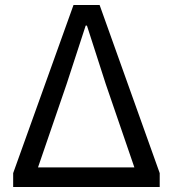

<svg xmlns="http://www.w3.org/2000/svg" viewBox="-20 -753 696 773"><path d="M33 0H623V-56L381 -733H276L33 -56ZM133 -79 248 -414 325 -650H330L406 -414L521 -79Z"/></svg>

Font: GenYoGothic2 TW R
Style: Regular
Weight: 400
Version: Version 2.100;PS 2.1;hotconv 16.6.51;makeotf.lib2.5.65220 DE